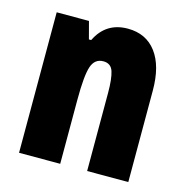

<svg xmlns="http://www.w3.org/2000/svg" viewBox="-88 -646 706 730"><g transform="rotate(15 264.5 -281.5)"><path d="M328 -563Q400 -563 440 -510Q480 -457 480 -360V0H318V-308Q318 -363 309 -391Q300 -419 270 -419Q236 -419 224 -383Q212 -347 212 -253V0H50V-553H177L195 -485H204Q242 -563 328 -563Z"/></g></svg>

Font: Noto Sans Gujarati UI ExtraCondensed Black
Style: Regular
Weight: 900
Width: 2
Designer: Jelle Bosma - Monotype Design Team, Universal Thirst
Foundry: Monotype Imaging Inc.
Version: Version 2.106; ttfautohint (v1.8.4.7-5d5b)